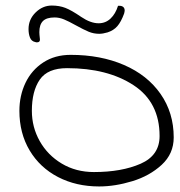

<svg xmlns="http://www.w3.org/2000/svg" viewBox="-20 -672 650 693"><path d="M50 -272Q50 -327 72 -373Q94 -419 136 -446.5Q178 -474 235 -474Q343 -474 427.5 -437.5Q512 -401 559.5 -333Q607 -265 607 -176Q607 -117 563.5 -77Q520 -37 457.5 -18Q395 1 338 1Q255 1 189.5 -33Q124 -67 87 -129Q50 -191 50 -272ZM556 -181Q556 -303 462 -364.5Q368 -426 222 -426Q152 -426 123.5 -384.5Q95 -343 95 -272Q95 -213 123.5 -162.5Q152 -112 203 -81.5Q254 -51 319 -51Q419 -51 487.5 -81Q556 -111 556 -181ZM83 -567Q83 -602 108.5 -627Q134 -652 167 -652Q194 -652 216 -643.5Q238 -635 273 -611Q307 -588 336 -588Q361 -588 379 -605Q397 -622 406 -651Q418 -652 424 -647.5Q430 -643 430 -634Q430 -631 428 -623Q417 -593 403.5 -577.5Q390 -562 368 -555Q351 -550 338 -550Q318 -550 300 -557.5Q282 -565 253 -581Q228 -595 211 -602Q194 -609 177 -609Q148 -609 135 -596Q122 -583 122 -556Q122 -549 124 -531V-528Q124 -522 118.5 -520Q113 -518 108 -520Q93 -523 88 -537Q83 -550 83 -567Z"/></svg>

Font: Indie Flower
Style: Regular
Weight: 400
Designer: Kimberly Geswein
Foundry: Kimberly Geswein
Version: Version 2.000